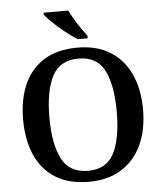

<svg xmlns="http://www.w3.org/2000/svg" viewBox="-61 -984 890 1048"><g transform="rotate(-5 384.0 -460.5)"><path d="M384 10Q274 10 201 -36Q128 -82 91.5 -165Q55 -248 55 -359Q55 -470 91.5 -552Q128 -634 201 -679.5Q274 -725 385 -725Q490 -725 563 -679.5Q636 -634 674 -551.5Q712 -469 712 -358Q712 -247 674 -164.5Q636 -82 562.5 -36Q489 10 384 10ZM384 -50Q486 -50 527 -131Q568 -212 568 -358Q568 -504 527 -584.5Q486 -665 385 -665Q283 -665 241 -584.5Q199 -504 199 -358Q199 -212 241 -131Q283 -50 384 -50ZM390 -771Q368 -785 342 -804.5Q316 -824 291 -846Q266 -868 246 -888Q226 -908 217 -921V-931H352Q363 -909 379 -882Q395 -855 413 -829Q431 -803 445 -784V-771Z"/></g></svg>

Font: Noto Serif Hentaigana SemiBold
Style: Regular
Weight: 600
Designer: Kazuhiro Yamada
Foundry: nipponia
Version: Version 1.000; ttfautohint (v1.8.4.7-5d5b)